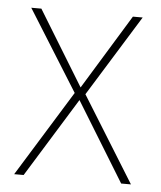

<svg xmlns="http://www.w3.org/2000/svg" viewBox="-44 -567 507 606"><g transform="rotate(5 209.5 -264.0)"><path d="M191 -272 23 0H53L208 -251L362 0H393L225 -271L384 -528H353L208 -291L63 -528H31Z"/></g></svg>

Font: Noto Sans Gujarati SemiCondensed Thin
Style: Regular
Weight: 100
Width: 4
Designer: Jelle Bosma - Monotype Design Team, Universal Thirst
Foundry: Monotype Imaging Inc.
Version: Version 2.106